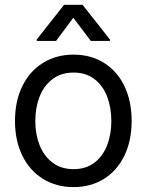

<svg xmlns="http://www.w3.org/2000/svg" viewBox="-20 -763 607 794"><path d="M42 -262.7Q42 -344.7 72.3 -406.7Q102.5 -468.8 157.7 -502.9Q212.9 -537.1 284.2 -537.1Q355.5 -537.1 410.2 -502.9Q464.8 -468.8 494.6 -406.7Q524.4 -344.7 524.4 -262.7Q524.4 -181.6 494.6 -119.6Q464.8 -57.6 410.2 -23.4Q355.5 10.7 284.2 10.7Q212.9 10.7 157.7 -23.4Q102.5 -57.6 72.3 -119.6Q42 -181.6 42 -262.7ZM440.4 -262.7Q440.4 -317.4 423.3 -362.8Q406.2 -408.2 371.1 -435.5Q335.9 -462.9 284.2 -462.9Q232.4 -462.9 196.8 -435.5Q161.1 -408.2 143.6 -362.8Q126 -317.4 126 -262.7Q126 -208 143.6 -163.1Q161.1 -118.2 196.8 -90.8Q232.4 -63.5 284.2 -63.5Q335.9 -63.5 371.1 -90.8Q406.2 -118.2 423.3 -163.1Q440.4 -208 440.4 -262.7ZM283.2 -689.5 211.9 -593.8H131.8V-599.6L245.1 -743.2H321.3L434.6 -599.6V-593.8H355.5Z"/></svg>

Font: Pretendard GOV Variable
Style: Regular
Weight: 400
Designer: Base glyphs from Inter by Rasmus Andersson; Hangul glyphs from Noto Sans CJK(Source Han Sans) by Jang Soo-young and Kang
Foundry: Kil Hyung-jin
Version: Version 1.307;Glyphs 3.2 (3192)